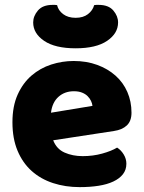

<svg xmlns="http://www.w3.org/2000/svg" viewBox="-20 -751 589 787"><path d="M198 -176Q212 -140 245 -125.5Q278 -111 319 -111Q361 -111 399 -121.5Q437 -132 460 -146Q476 -136 487 -118Q498 -100 498 -80Q498 -55 484 -37Q470 -19 444.5 -7Q419 5 384 10.5Q349 16 307 16Q248 16 197.5 -0.5Q147 -17 110 -50Q73 -83 52 -133Q31 -183 31 -250Q31 -316 52.5 -363.5Q74 -411 109.5 -441.5Q145 -472 190 -486.5Q235 -501 282 -501Q335 -501 378.5 -485Q422 -469 453.5 -441Q485 -413 502 -374Q519 -335 519 -289Q519 -255 500 -237Q481 -219 447 -214ZM283 -377Q245 -377 219.5 -354Q194 -331 189 -289L359 -317Q358 -327 353 -337.5Q348 -348 339 -357Q330 -366 316 -371.5Q302 -377 283 -377ZM290 -678Q321 -678 340.5 -693Q360 -708 366 -730Q371 -731 375 -731Q379 -731 384 -731Q425 -731 444.5 -708Q464 -685 464 -659Q464 -614 419 -583.5Q374 -553 290 -553Q206 -553 161 -583.5Q116 -614 116 -659Q116 -685 135.5 -708Q155 -731 196 -731Q201 -731 205 -731Q209 -731 214 -730Q219 -708 239 -693Q259 -678 290 -678Z"/></svg>

Font: Baloo Chettan 2 ExtraBold
Style: Regular
Weight: 800
Designer: Maithili Shingre, Unnati Kotecha and Ek Type
Foundry: Ek Type
Version: Version 1.640;hotconv 1.0.111;makeotfexe 2.5.65597; ttfautoh